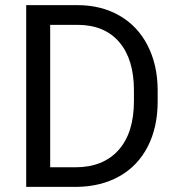

<svg xmlns="http://www.w3.org/2000/svg" viewBox="-20 -731 696 751"><path d="M82.5 0V-710.9H283.2Q376 -710.9 447.3 -669.9Q518.6 -628.9 557.4 -553.2Q596.2 -477.5 596.7 -379.4V-334Q596.7 -233.4 557.9 -157.7Q519 -82 447 -41.5Q375 -1 279.3 0ZM176.3 -633.8V-76.7H274.9Q383.3 -76.7 443.6 -144Q503.9 -211.4 503.9 -335.9V-377.4Q503.9 -498.5 447 -565.7Q390.1 -632.8 285.6 -633.8Z"/></svg>

Font: SteelSelectRoboto
Style: Roboto-Regular
Weight: 400
Designer: Google
Version: Version 2.137; 2017